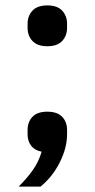

<svg xmlns="http://www.w3.org/2000/svg" viewBox="-20 -552 350 710"><path d="M155 -139Q192 -139 210 -120Q228 -101 228 -71V-55Q228 -6 201.5 47.5Q175 101 130 138H49Q81 106 102 76Q123 46 134 9Q108 4 95 -13.5Q82 -31 82 -55V-71Q82 -101 100 -120Q118 -139 155 -139ZM155 -381Q118 -381 100 -400.5Q82 -420 82 -449V-464Q82 -493 100 -512.5Q118 -532 155 -532Q192 -532 210 -512.5Q228 -493 228 -464V-449Q228 -420 210 -400.5Q192 -381 155 -381Z"/></svg>

Font: IBM Plex Sans Arabic Medium
Style: Regular
Weight: 500
Designer: Mike Abbink, Paul van der Laan, Pieter van Rosmalen, Wael Morcos, Khajak Apelian
Foundry: Bold Monday
Version: Version 1.1